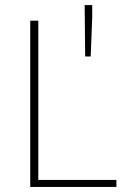

<svg xmlns="http://www.w3.org/2000/svg" viewBox="-20 -742 500 762"><path d="M100 0V-660H132V-28H442V0ZM318 -518 316 -722H346V-674L340 -518Z"/></svg>

Font: Source Sans 3
Style: Regular
Weight: 200
Designer: Paul D. Hunt
Foundry: Adobe
Version: Version 3.046;hotconv 1.0.118;makeotfexe 2.5.65603